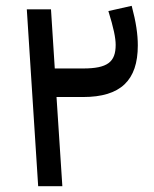

<svg xmlns="http://www.w3.org/2000/svg" viewBox="-20 -639 529 659"><path d="M155 -607H72L111 0H194L174 -306H265C394 -306 453 -363 453 -483C453 -521 447 -563 432 -619L352 -601C370 -543 377 -509 377 -485C377 -426 349 -404 265 -404H168Z"/></svg>

Font: IBM Plex Arabic Text
Style: Regular
Weight: 450
Designer: Mike Abbink, Paul van der Laan, Pieter van Rosmalen, Wael Morcos, Khajak Apelian
Foundry: Bold Monday
Version: Version 1.0